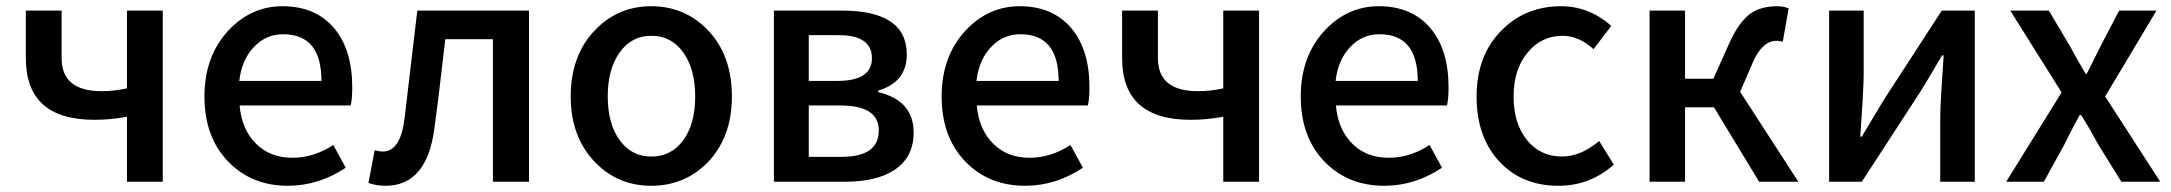

<svg xmlns="http://www.w3.org/2000/svg" viewBox="-20 -584 6978 617"><path d="M388 -209Q337 -199 283 -199Q63 -199 63 -397V-550H178V-397Q178 -291 307 -291Q346 -291 388 -300V-550H503V0H388Z M715 -63Q637 -142 637 -274Q637 -403 714 -486Q787 -564 888 -564Q995 -564 1055 -492Q1112 -423 1112 -303Q1112 -267 1107 -245H750Q757 -167 803 -122Q848 -77 920 -77Q988 -77 1051 -118L1091 -45Q1004 13 905 13Q790 13 715 -63ZM1013 -324Q1013 -474 890 -474Q836 -474 798 -435Q757 -394 749 -324Z M1164 4 1184 -101Q1200 -97 1210 -97Q1267 -97 1280 -203L1321 -550H1680V0H1564V-458H1411Q1387 -249 1376 -172Q1352 13 1219 13Q1190 13 1164 4Z M1893 -62Q1814 -143 1814 -274Q1814 -407 1893 -488Q1966 -564 2073 -564Q2180 -564 2254 -488Q2332 -407 2332 -274Q2332 -143 2254 -62Q2180 13 2073 13Q1966 13 1893 -62ZM2176 -134Q2214 -186 2214 -274Q2214 -362 2176 -415Q2138 -469 2073 -469Q2009 -469 1971 -415Q1933 -362 1933 -274Q1933 -187 1971 -134Q2009 -81 2073 -81Q2138 -81 2176 -134Z M2467 -550H2685Q2894 -550 2894 -409Q2894 -320 2802 -293V-288Q2916 -261 2916 -158Q2916 -78 2853 -37Q2796 0 2695 0H2467ZM2671 -324Q2782 -324 2782 -397Q2782 -471 2675 -471H2579V-324ZM2685 -80Q2804 -80 2804 -165Q2804 -245 2681 -245H2579V-80Z M3084 -63Q3006 -142 3006 -274Q3006 -403 3083 -486Q3156 -564 3257 -564Q3364 -564 3424 -492Q3481 -423 3481 -303Q3481 -267 3476 -245H3119Q3126 -167 3172 -122Q3217 -77 3289 -77Q3357 -77 3420 -118L3460 -45Q3373 13 3274 13Q3159 13 3084 -63ZM3382 -324Q3382 -474 3259 -474Q3205 -474 3167 -435Q3126 -394 3118 -324Z M3911 -209Q3860 -199 3806 -199Q3586 -199 3586 -397V-550H3701V-397Q3701 -291 3830 -291Q3869 -291 3911 -300V-550H4026V0H3911Z M4238 -63Q4160 -142 4160 -274Q4160 -403 4237 -486Q4310 -564 4411 -564Q4518 -564 4578 -492Q4635 -423 4635 -303Q4635 -267 4630 -245H4273Q4280 -167 4326 -122Q4371 -77 4443 -77Q4511 -77 4574 -118L4614 -45Q4527 13 4428 13Q4313 13 4238 -63ZM4536 -324Q4536 -474 4413 -474Q4359 -474 4321 -435Q4280 -394 4272 -324Z M4801 -62Q4725 -141 4725 -274Q4725 -407 4807 -488Q4883 -564 4997 -564Q5086 -564 5158 -501L5101 -426Q5053 -469 5002 -469Q4933 -469 4889 -415Q4844 -361 4844 -274Q4844 -187 4887 -134Q4930 -81 4999 -81Q5060 -81 5119 -131L5166 -55Q5090 13 4988 13Q4873 13 4801 -62Z M5759 0H5633L5488 -239H5395V0H5281V-550H5395V-331H5486L5538 -447Q5569 -515 5606 -541Q5639 -564 5692 -564Q5711 -564 5728 -557L5709 -450Q5699 -453 5690 -453Q5643 -453 5613 -384L5572 -289Z M5858 -550H5969V-345Q5969 -299 5958 -145H5963L6033 -262L6220 -550H6326V0H6215V-205Q6215 -250 6226 -406H6221Q6171 -321 6151 -289L5963 0H5858Z M6605 -287 6440 -550H6564L6630 -439Q6646 -409 6682 -347H6686L6732 -439L6790 -550H6910L6745 -274L6922 0H6797L6725 -116Q6691 -178 6668 -214H6663Q6640 -173 6612 -116L6548 0H6427Z"/></svg>

Font: Noto Sans S Chinese Medium
Style: Regular
Weight: 500
Designer: Ryoko NISHIZUKA  (kana & ideographs); Paul D. Hunt (Latin, Greek & Cyrillic); Wenlong ZHANG  (bopomofo); Sandoll Communi
Foundry: Adobe Systems Incorporated
Version: Version 1.000;PS 1;hotconv 1.0.78;makeotf.lib2.5.61930